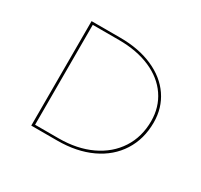

<svg xmlns="http://www.w3.org/2000/svg" viewBox="-105 -594 765 729"><g transform="rotate(30 278.0 -229.0)"><path d="M105 0V-458H231Q312 -458 373.5 -431Q435 -404 468.5 -355Q502 -306 502 -242Q502 -170 467 -115Q432 -60 368 -30Q304 0 219 0ZM231 -448H116V-10H219Q300 -10 361.5 -39Q423 -68 457 -120.5Q491 -173 491 -242Q491 -303 459 -350Q427 -397 368 -422.5Q309 -448 231 -448Z"/></g></svg>

Font: Ysabeau SC Hairline
Style: Regular
Weight: 100
Designer: Christian Thalmann (Catharsis Fonts)
Version: Version 0.003